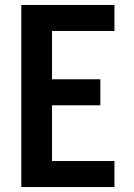

<svg xmlns="http://www.w3.org/2000/svg" viewBox="-20 -755 540 775"><path d="M66 0V-735H442V-630H190V-435H385V-330H190V-105H442V0Z"/></svg>

Font: Iosevka Curly Extrabold
Style: Regular
Weight: 800
Monospace: yes
Designer: Belleve Invis
Foundry: Belleve Invis
Version: Version 22.1.2; ttfautohint (v1.8.4)